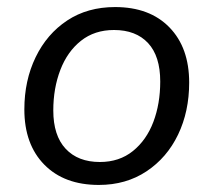

<svg xmlns="http://www.w3.org/2000/svg" viewBox="-20 -515 606 544"><path d="M260 9Q162 9 105.5 -48.5Q49 -106 49 -205Q49 -287 81 -353Q113 -419 170.5 -457Q228 -495 306 -495Q404 -495 460 -437.5Q516 -380 516 -281Q516 -199 484.5 -133.5Q453 -68 395 -29.5Q337 9 260 9ZM263 -56Q318 -56 356.5 -87Q395 -118 414.5 -169.5Q434 -221 434 -284Q434 -356 399.5 -393Q365 -430 303 -430Q248 -430 209.5 -399.5Q171 -369 151 -317Q131 -265 131 -202Q131 -131 166 -93.5Q201 -56 263 -56Z"/></svg>

Font: Nunito Sans
Style: Italic
Weight: 400
Italic angle: -9°
Designer: Vernon Adams
Foundry: Vernon Adams
Version: Version 3.006; ttfautohint (v1.8.3)